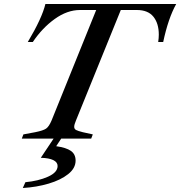

<svg xmlns="http://www.w3.org/2000/svg" viewBox="-20 -693 901 960"><path d="M97 -21 156 -32Q196 -40 210.5 -50Q225 -60 238 -91L461 -643H380Q316 -643 253.5 -598Q191 -553 144 -483H119Q190 -602 207 -673H861Q821 -601 796 -483H771Q774 -503 774 -520Q774 -576 747 -609.5Q720 -643 664 -643H584L360 -91Q351 -70 351 -59Q351 -48 360.5 -43Q370 -38 394 -32L444 -21L436 0H89ZM107 218Q172 212 220 190.5Q268 169 268 137Q268 118 246.5 107.5Q225 97 184 96L248 0H286L261 38Q311 45 334.5 61.5Q358 78 358 110Q358 148 321 177.5Q284 207 223.5 225Q163 243 94 247Z"/></svg>

Font: Ibarra Real Nova
Style: Italic
Weight: 400
Italic angle: -22°
Designer: Jose Maria Ribagorda & Octavio Pardo
Foundry: Octavio Pardo
Version: Version 1.014